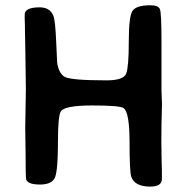

<svg xmlns="http://www.w3.org/2000/svg" viewBox="-20 -707 707 728"><path d="M593.8 -28.3Q593.8 0.5 549.8 0.5Q491.2 0.5 478 -36.1Q471.2 -55.2 471.2 -168.7Q471.2 -282.2 448.2 -297.4Q433.6 -307.1 329.8 -307.1Q226.1 -307.1 210.9 -285.2Q199.7 -269 199.7 -167.7Q199.7 -66.4 189.5 -36.9Q179.2 -7.3 131.8 -7.3Q84.5 -7.3 79.1 -27.3Q77.1 -34.7 77.1 -116.2L75.7 -224.1L78.1 -368.2L76.2 -506.8L74.7 -589.8L74.2 -621.1L73.7 -636.2V-651.4Q73.7 -679.2 130.4 -679.2Q169.9 -679.2 182.6 -646.5Q189.5 -629.9 192.9 -551Q196.3 -472.2 196.8 -468.3Q202.6 -431.6 222.9 -417Q243.2 -402.3 383.8 -402.3Q448.7 -402.3 458.5 -428Q468.3 -453.6 468.3 -548.3Q468.3 -643.1 481.9 -665Q495.6 -687 549.8 -687Q580.6 -687 586.4 -672.1Q592.3 -657.2 592.3 -548.8V-367.2L592.8 -349.6L594.2 -314L593.8 -295.9Q591.8 -241.2 591.8 -168.9L592.8 -97.2L593.8 -62Z"/></svg>

Font: Averia Sans Libre
Style: Bold
Weight: 700
Version: Version 1.002